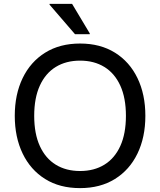

<svg xmlns="http://www.w3.org/2000/svg" viewBox="-20 -956 824 988"><path d="M56 -360Q56 -470 96.5 -554Q137 -638 212.5 -685Q288 -732 392 -732Q496 -732 571.5 -685Q647 -638 687.5 -554Q728 -470 728 -360Q728 -250 687.5 -166Q647 -82 571.5 -35Q496 12 392 12Q287 12 212 -35Q137 -82 96.5 -166Q56 -250 56 -360ZM156 -360Q156 -268 185 -204.5Q214 -141 267 -108.5Q320 -76 392 -76Q464 -76 517 -108.5Q570 -141 599 -204.5Q628 -268 628 -360Q628 -452 599 -515.5Q570 -579 517 -611.5Q464 -644 392 -644Q320 -644 267 -611.5Q214 -579 185 -515.5Q156 -452 156 -360ZM366 -780 235 -932V-936H351L442 -784V-780Z"/></svg>

Font: Kufam
Style: Regular
Weight: 400
Designer: Wael Morcos, Artur Schmal
Foundry: Original Type
Version: Version 1.301; ttfautohint (v1.8.3)